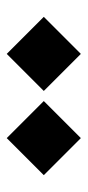

<svg xmlns="http://www.w3.org/2000/svg" viewBox="135 -890 260 570"><g transform="rotate(90 265.0 -605.0)"><path d="M140 -495 30 -605 140 -715 250 -605ZM390 -495 280 -605 390 -715 500 -605Z"/></g></svg>

Font: Rowdies
Style: Regular
Weight: 400
Designer: Jaikishan Patel
Version: Version 1.000; ttfautohint (v1.8.3)